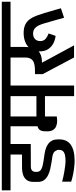

<svg xmlns="http://www.w3.org/2000/svg" viewBox="616 -1534 887 2232"><g transform="rotate(-90 1060.0 -417.5)"><path d="M307.3 6Q278.3 6 236.3 1.5Q194.3 -3 149.3 -12Q104.3 -21 64.3 -34L65 -139.3Q86.7 -133 118.2 -126Q149.7 -119 183.3 -113.5Q217 -108 246.2 -104.2Q275.3 -100.3 293.3 -99.7Q334.3 -99.3 366.2 -104.7Q398 -110 416.2 -126.3Q434.3 -142.7 434.3 -174Q434.3 -181.3 434.3 -181.8Q434.3 -182.3 434.3 -182.3Q434.3 -182.3 434.3 -185.3Q434.3 -191 433.2 -195.7Q432 -200.3 425.3 -208.7Q416.7 -230.7 395.7 -240.5Q374.7 -250.3 349 -253.8Q323.3 -257.3 300.3 -260.7Q257.7 -267.3 215.2 -276.8Q172.7 -286.3 137.8 -303.7Q103 -321 82.2 -349.8Q61.3 -378.7 62 -424Q62 -422 62 -431.5Q62 -441 62 -453.5Q62 -466 62 -472Q62 -519.3 82.5 -548.8Q103 -578.3 141 -591.8Q179 -605.3 230.7 -605.3L379.7 -606V-739H-36V-840.7H640.3V-739H502.3V-504L248.7 -503Q224.7 -503.7 209.8 -498.2Q195 -492.7 187.7 -481.5Q180.3 -470.3 178.7 -452.7Q178.7 -448 178.7 -442.3Q178.7 -436.7 178.7 -432.7Q178.7 -414.7 186.8 -402.2Q195 -389.7 210.8 -381Q226.7 -372.3 250.2 -366.3Q273.7 -360.3 305.2 -355.5Q336.7 -350.7 375.3 -345.3Q441.3 -336 478.2 -316.5Q515 -297 531.7 -273.3Q548.3 -249.7 552.3 -227.5Q556.3 -205.3 556.3 -190V-176Q556.3 -125 539.2 -91.5Q522 -58 493.7 -38.5Q465.3 -19 432 -9.5Q398.7 0 365.8 3Q333 6 307.3 6Z M568 -739V-840.7H1314V-739H1182V0H1059.3V-338.7H822.7V-201Q770.7 -193.7 737 -200.3Q703.3 -207 684.2 -223.2Q665 -239.3 657.3 -261.3Q649.7 -283.3 649.7 -307V-323.7Q649.7 -361 656.8 -381.3Q664 -401.7 677.2 -411.3Q690.3 -421 708.7 -424.7V-739ZM822.7 -438H1059.3V-739H822.7Z M1508 -0.7 1315 -365.3 1314.7 -454.3Q1349.7 -454.3 1383.7 -455.8Q1417.7 -457.3 1445.7 -466.8Q1473.7 -476.3 1490.7 -500.3Q1507.7 -524.3 1507.7 -569.3V-739H1242V-840.7H2156V-739H1631.3L1630.7 -572.3Q1630.7 -527.3 1622.2 -490.8Q1613.7 -454.3 1593.7 -428.2Q1573.7 -402 1538 -387.8Q1502.3 -373.7 1447.3 -373.7L1649.3 -0.7ZM1970 -116.7Q1961 -151.7 1950 -189.7Q1939 -227.7 1928.2 -265.8Q1917.3 -304 1907.3 -338.3Q1898 -372.3 1884.3 -404Q1870.7 -435.7 1847 -456.3Q1823.3 -477 1784 -477Q1748.3 -477 1723.7 -455.5Q1699 -434 1699 -394Q1699 -352.3 1726.7 -330Q1754.3 -307.7 1787.3 -296.7Q1784 -284.7 1778.7 -270.2Q1773.3 -255.7 1768.5 -241.7Q1763.7 -227.7 1759.3 -215Q1710.7 -220.7 1669.5 -242.8Q1628.3 -265 1603.7 -304.3Q1579 -343.7 1579 -401.7Q1579 -462 1606.7 -503.2Q1634.3 -544.3 1682.2 -565.3Q1730 -586.3 1790.7 -586.7Q1851.3 -587 1890.3 -567.7Q1929.3 -548.3 1953.7 -514.5Q1978 -480.7 1994.3 -436.5Q2010.7 -392.3 2025.7 -342.7Q2034 -314 2043.5 -281.2Q2053 -248.3 2062.7 -215.7Q2072.3 -183 2080.3 -153.3Z"/></g></svg>

Font: Matangi Light
Style: Regular
Weight: 300
Designer: Prashant Pant
Foundry: The Graphic Ant
Version: Version 3.002